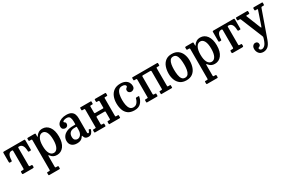

<svg xmlns="http://www.w3.org/2000/svg" viewBox="136 -1854 5120 3437"><g transform="rotate(-30 2696.0 -136.0)"><path d="M124.5 -20.5V-44.5Q124.5 -56.5 129.2 -59.2Q134 -62 145.5 -62H169Q184.5 -62 188.5 -66.5Q192.5 -71 192.5 -89.5V-440Q192.5 -454 189.2 -458.2Q186 -462.5 176 -462.5H166.5Q127 -462.5 105.2 -428Q83.5 -393.5 81.5 -315.5Q81 -304 78 -299.5Q75 -295 62.5 -295H39.5Q27 -295 24.8 -302.2Q22.5 -309.5 22.5 -320.5V-493.5Q22.5 -511 26.2 -515.5Q30 -520 46.5 -520H455Q469.5 -520 472.8 -515.8Q476 -511.5 476 -496.5V-310.5Q476 -299.5 472 -297.2Q468 -295 457 -295H436Q422 -295 419.5 -300.8Q417 -306.5 416.5 -318.5Q414 -395 389.2 -428.8Q364.5 -462.5 325.5 -462.5H314.5Q305 -462.5 302.2 -458.5Q299.5 -454.5 299.5 -441V-90.5Q299.5 -71.5 303 -66.8Q306.5 -62 321.5 -62H343.5Q358 -62 360.8 -57.5Q363.5 -53 363.5 -37.5V-21Q363.5 -6 355.8 -3Q348 0 334.5 0H147.5Q133 0 128.8 -3.2Q124.5 -6.5 124.5 -20.5Z M521.5 -479V-503Q521.5 -514.5 525.8 -517.2Q530 -520 540.5 -520H674Q685.5 -520 689.2 -517Q693 -514 693 -503V-463Q693 -445.5 695.5 -444.2Q698 -443 703 -452Q723.5 -489 758.5 -510.2Q793.5 -531.5 839 -531.5Q925.5 -531.5 978.2 -460Q1031 -388.5 1031 -260Q1031 -131.5 977.5 -60.5Q924 10.5 837.5 10.5Q794.5 10.5 764.2 -6Q734 -22.5 713 -51.5Q701.5 -67.5 697.2 -64.8Q693 -62 693 -22.5V166Q693 181.5 697 185.5Q701 189.5 714 189.5H740.5Q751.5 189.5 754.8 192.8Q758 196 758 208V235Q758 246.5 755.2 249Q752.5 251.5 741.5 251.5H538Q527 251.5 524.2 247.2Q521.5 243 521.5 233V206.5Q521.5 196.5 523.5 193Q525.5 189.5 535.5 189.5H568.5Q581 189.5 583.8 185Q586.5 180.5 586.5 166V-438Q586.5 -452 582 -455Q577.5 -458 568 -458H535Q526 -458 523.8 -462.2Q521.5 -466.5 521.5 -479ZM693 -260Q693 -158 723.5 -104.2Q754 -50.5 807 -50.5Q856.5 -50.5 885.5 -104.2Q914.5 -158 914.5 -260Q914.5 -362.5 885.5 -416Q856.5 -469.5 807 -469.5Q756 -469.5 724.5 -416Q693 -362.5 693 -260Z M1106.5 -123.5Q1106.5 -172 1133 -211.5Q1159.5 -251 1212.2 -274.8Q1265 -298.5 1344.5 -298.5H1380Q1388.5 -298.5 1390.8 -300.5Q1393 -302.5 1393 -311.5V-364.5Q1393 -413 1377.2 -446Q1361.5 -479 1310.5 -479Q1280.5 -479 1256 -469Q1231.5 -459 1231.5 -445.5Q1231.5 -437 1240 -432.2Q1248.5 -427.5 1256.8 -419.2Q1265 -411 1265 -391Q1265 -364 1248 -347Q1231 -330 1203.5 -330Q1177 -330 1157.2 -347.2Q1137.5 -364.5 1137.5 -399Q1137.5 -437.5 1163.2 -467Q1189 -496.5 1233 -513.5Q1277 -530.5 1332.5 -530.5Q1399.5 -530.5 1435.5 -508.2Q1471.5 -486 1485.5 -449Q1499.5 -412 1499.5 -368.5V-78.5Q1499.5 -48 1518 -48Q1527.5 -48 1535.8 -61.5Q1544 -75 1551 -96.5Q1553.5 -105.5 1563 -102.5L1583.5 -94Q1590.5 -91.5 1588 -82Q1579 -46 1555 -18Q1531 10 1488.5 10H1488Q1453.5 10 1435.5 -1.2Q1417.5 -12.5 1410 -28.2Q1402.5 -44 1398.5 -57Q1393.5 -74.5 1384 -57Q1377 -45.5 1363 -29.8Q1349 -14 1323 -2Q1297 10 1253 10Q1185 10 1145.8 -25Q1106.5 -60 1106.5 -123.5ZM1224.5 -140Q1224.5 -93 1245.8 -73.2Q1267 -53.5 1296.5 -53.5Q1336.5 -53.5 1365 -89.2Q1393.5 -125 1393.5 -189.5V-245Q1393.5 -255 1383.5 -255H1348.5Q1287 -255 1255.8 -224.5Q1224.5 -194 1224.5 -140Z M2082.5 -84.5Q2082.5 -71.5 2084.8 -66.8Q2087 -62 2100.5 -62H2134.5Q2142.5 -62 2145 -58.8Q2147.5 -55.5 2147.5 -47V-11Q2147.5 -3 2143.8 -1.5Q2140 0 2132 0H1926Q1918 0 1916.5 -3.8Q1915 -7.5 1915 -15.5V-47.5Q1915 -62 1927 -62H1956.5Q1968 -62 1971.8 -65.2Q1975.5 -68.5 1975.5 -81.5V-222Q1975.5 -231 1972.8 -234.2Q1970 -237.5 1960 -237.5H1811Q1796 -237.5 1791.2 -234Q1786.5 -230.5 1786.5 -214.5V-82.5Q1786.5 -62 1806.5 -62H1830Q1840 -62 1843.5 -59Q1847 -56 1847 -45V-15Q1847 -6 1844.5 -3Q1842 0 1833 0H1628.5Q1619.5 0 1617 -3.2Q1614.5 -6.5 1614.5 -16V-46Q1614.5 -56.5 1618.8 -59.2Q1623 -62 1632.5 -62H1662.5Q1672.5 -62 1676 -64.2Q1679.5 -66.5 1679.5 -76V-435.5Q1679.5 -448.5 1677 -453.2Q1674.5 -458 1661.5 -458H1627.5Q1619.5 -458 1617 -461.2Q1614.5 -464.5 1614.5 -473V-509Q1614.5 -517.5 1618.2 -518.8Q1622 -520 1630 -520H1836Q1844 -520 1845.5 -516.5Q1847 -513 1847 -504.5V-472.5Q1847 -458 1835 -458H1805.5Q1794 -458 1790.2 -454.8Q1786.5 -451.5 1786.5 -438.5V-321.5Q1786.5 -309 1789.8 -304.5Q1793 -300 1806.5 -300H1960.5Q1972 -300 1973.8 -302Q1975.5 -304 1975.5 -315V-437.5Q1975.5 -458 1955.5 -458H1931.5Q1922 -458 1918.5 -461Q1915 -464 1915 -475V-505Q1915 -514 1917.5 -517Q1920 -520 1929 -520H2133.5Q2142.5 -520 2145 -516.8Q2147.5 -513.5 2147.5 -504V-474Q2147.5 -463.5 2143.2 -460.8Q2139 -458 2129.5 -458H2099.5Q2089.5 -458 2086 -455.8Q2082.5 -453.5 2082.5 -444Z M2217 -259Q2217 -334 2242 -395.8Q2267 -457.5 2319 -494.5Q2371 -531.5 2452.5 -531.5Q2512 -531.5 2551.2 -511Q2590.5 -490.5 2609.5 -456.8Q2628.5 -423 2628.5 -384Q2628.5 -345 2605 -325.5Q2581.5 -306 2556 -306Q2531 -306 2511.5 -322.2Q2492 -338.5 2492 -368.5Q2492 -389 2502 -399.2Q2512 -409.5 2522 -416.8Q2532 -424 2532 -435.5Q2532 -454 2511.8 -466Q2491.5 -478 2459 -478Q2411 -478 2384.2 -447.8Q2357.5 -417.5 2346.8 -367.8Q2336 -318 2336 -260.5Q2336 -203 2345.8 -154Q2355.5 -105 2380 -75Q2404.5 -45 2448.5 -45Q2495.5 -45 2524.5 -78.5Q2553.5 -112 2565 -163Q2567.5 -173 2580.5 -173H2623Q2631.5 -173 2633 -171.2Q2634.5 -169.5 2633 -163Q2619 -85.5 2572.5 -37Q2526 11.5 2442 11.5Q2357.5 11.5 2308.2 -25.2Q2259 -62 2238 -123.2Q2217 -184.5 2217 -259Z M2861.5 -82.5Q2861.5 -62 2881.5 -62H2905Q2915 -62 2918.5 -59Q2922 -56 2922 -45V-15Q2922 -6 2919.5 -3Q2917 0 2908 0H2703.5Q2694.5 0 2692 -3.2Q2689.5 -6.5 2689.5 -16V-46Q2689.5 -56.5 2693.8 -59.2Q2698 -62 2707.5 -62H2737.5Q2747.5 -62 2751 -64.2Q2754.5 -66.5 2754.5 -76V-435.5Q2754.5 -448.5 2752 -453.2Q2749.5 -458 2736.5 -458H2702.5Q2694.5 -458 2692 -461.2Q2689.5 -464.5 2689.5 -473V-509Q2689.5 -517.5 2693.2 -518.8Q2697 -520 2705 -520H3208.5Q3217.5 -520 3220 -516.8Q3222.5 -513.5 3222.5 -504V-474Q3222.5 -463.5 3218.2 -460.8Q3214 -458 3204.5 -458H3174.5Q3164.5 -458 3161 -455.8Q3157.5 -453.5 3157.5 -444V-84.5Q3157.5 -71.5 3159.8 -66.8Q3162 -62 3175.5 -62H3209.5Q3217.5 -62 3220 -58.8Q3222.5 -55.5 3222.5 -47V-11Q3222.5 -3 3218.8 -1.5Q3215 0 3207 0H3001Q2993 0 2991.5 -3.8Q2990 -7.5 2990 -15.5V-47.5Q2990 -56 2992.2 -59Q2994.5 -62 3002 -62H3031.5Q3043 -62 3046.8 -65.2Q3050.5 -68.5 3050.5 -81.5V-437.5Q3050.5 -458 3029.5 -458H2881.5Q2869.5 -458 2865.5 -454.8Q2861.5 -451.5 2861.5 -438.5Z M3292 -249.5Q3292 -329.5 3315.5 -393.2Q3339 -457 3388 -494.2Q3437 -531.5 3514.5 -531.5Q3591.5 -531.5 3640.8 -495.2Q3690 -459 3713.5 -399.5Q3737 -340 3737 -270Q3737 -190 3713.5 -126.2Q3690 -62.5 3640.8 -25.5Q3591.5 11.5 3514.5 11.5Q3437 11.5 3388 -24.5Q3339 -60.5 3315.5 -120Q3292 -179.5 3292 -249.5ZM3411.5 -270Q3411.5 -207.5 3419.8 -155.5Q3428 -103.5 3450 -72.5Q3472 -41.5 3514.5 -41.5Q3556.5 -41.5 3578.8 -71.8Q3601 -102 3609 -149.8Q3617 -197.5 3617 -250Q3617 -312.5 3609 -364.5Q3601 -416.5 3578.8 -447.5Q3556.5 -478.5 3514.5 -478.5Q3472 -478.5 3450 -448.2Q3428 -418 3419.8 -370.2Q3411.5 -322.5 3411.5 -270Z M3784.5 -479V-503Q3784.5 -514.5 3788.8 -517.2Q3793 -520 3803.5 -520H3937Q3948.5 -520 3952.2 -517Q3956 -514 3956 -503V-463Q3956 -445.5 3958.5 -444.2Q3961 -443 3966 -452Q3986.5 -489 4021.5 -510.2Q4056.5 -531.5 4102 -531.5Q4188.5 -531.5 4241.2 -460Q4294 -388.5 4294 -260Q4294 -131.5 4240.5 -60.5Q4187 10.5 4100.5 10.5Q4057.5 10.5 4027.2 -6Q3997 -22.5 3976 -51.5Q3964.5 -67.5 3960.2 -64.8Q3956 -62 3956 -22.5V166Q3956 181.5 3960 185.5Q3964 189.5 3977 189.5H4003.5Q4014.5 189.5 4017.8 192.8Q4021 196 4021 208V235Q4021 246.5 4018.2 249Q4015.5 251.5 4004.5 251.5H3801Q3790 251.5 3787.2 247.2Q3784.5 243 3784.5 233V206.5Q3784.5 196.5 3786.5 193Q3788.5 189.5 3798.5 189.5H3831.5Q3844 189.5 3846.8 185Q3849.5 180.5 3849.5 166V-438Q3849.5 -452 3845 -455Q3840.5 -458 3831 -458H3798Q3789 -458 3786.8 -462.2Q3784.5 -466.5 3784.5 -479ZM3956 -260Q3956 -158 3986.5 -104.2Q4017 -50.5 4070 -50.5Q4119.5 -50.5 4148.5 -104.2Q4177.5 -158 4177.5 -260Q4177.5 -362.5 4148.5 -416Q4119.5 -469.5 4070 -469.5Q4019 -469.5 3987.5 -416Q3956 -362.5 3956 -260Z M4455 -20.5V-44.5Q4455 -56.5 4459.8 -59.2Q4464.5 -62 4476 -62H4499.5Q4515 -62 4519 -66.5Q4523 -71 4523 -89.5V-440Q4523 -454 4519.8 -458.2Q4516.5 -462.5 4506.5 -462.5H4497Q4457.5 -462.5 4435.8 -428Q4414 -393.5 4412 -315.5Q4411.5 -304 4408.5 -299.5Q4405.5 -295 4393 -295H4370Q4357.5 -295 4355.2 -302.2Q4353 -309.5 4353 -320.5V-493.5Q4353 -511 4356.8 -515.5Q4360.5 -520 4377 -520H4785.5Q4800 -520 4803.2 -515.8Q4806.5 -511.5 4806.5 -496.5V-310.5Q4806.5 -299.5 4802.5 -297.2Q4798.5 -295 4787.5 -295H4766.5Q4752.5 -295 4750 -300.8Q4747.5 -306.5 4747 -318.5Q4744.5 -395 4719.8 -428.8Q4695 -462.5 4656 -462.5H4645Q4635.5 -462.5 4632.8 -458.5Q4630 -454.5 4630 -441V-90.5Q4630 -71.5 4633.5 -66.8Q4637 -62 4652 -62H4674Q4688.5 -62 4691.2 -57.5Q4694 -53 4694 -37.5V-21Q4694 -6 4686.2 -3Q4678.5 0 4665 0H4478Q4463.5 0 4459.2 -3.2Q4455 -6.5 4455 -20.5Z M4838.5 131Q4838.5 90 4860 67.2Q4881.5 44.5 4909.5 44.5Q4934.5 44.5 4949.8 58.8Q4965 73 4965 99.5Q4965 118 4957.2 127.2Q4949.5 136.5 4939.2 141Q4929 145.5 4921.2 150Q4913.5 154.5 4913.5 163Q4913.5 179 4926 191.2Q4938.5 203.5 4960.5 203.5Q4989 203.5 5019 176.5Q5049 149.5 5073.5 75.5L5082.5 47Q5088.5 31.5 5087.8 22.2Q5087 13 5080 -2L4900.5 -440.5Q4895.5 -451 4892.2 -454.5Q4889 -458 4874 -458H4851.5Q4840.5 -458 4837 -461.2Q4833.5 -464.5 4833.5 -475V-509.5Q4833.5 -520 4847.5 -520H5065Q5077 -520 5080.5 -516Q5084 -512 5084 -499.5V-481Q5084 -466 5080.5 -462Q5077 -458 5062.5 -458H5032.5Q5017.5 -458 5014 -455.5Q5010.5 -453 5015.5 -443L5123.5 -172Q5130.5 -155.5 5134.5 -146.5Q5138.5 -137.5 5141.5 -137.5Q5145.5 -137.5 5149 -146.8Q5152.5 -156 5159.5 -173.5L5250 -441Q5254 -451.5 5251.5 -454.8Q5249 -458 5233 -458H5207.5Q5197 -458 5194 -462Q5191 -466 5191 -476V-499.5Q5191 -512.5 5195.2 -516.2Q5199.5 -520 5211.5 -520H5371Q5380 -520 5383.8 -517.8Q5387.5 -515.5 5387.5 -507.5V-478.5Q5387.5 -467.5 5385 -462.8Q5382.5 -458 5371 -458H5347Q5330 -458 5327 -452.8Q5324 -447.5 5319 -435.5L5126 110.5Q5095.5 195 5053.8 227.8Q5012 260.5 4960.5 260.5Q4901 260.5 4869.8 222.5Q4838.5 184.5 4838.5 131Z"/></g></svg>

Font: Besley* Narrow Medium
Style: Regular
Weight: 500
Width: 4
Designer: Owen Earl
Foundry: indestructible type*
Version: Version 3.000; ttfautohint (v1.8.3)